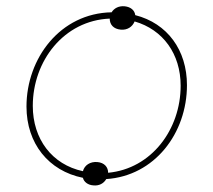

<svg xmlns="http://www.w3.org/2000/svg" viewBox="-20 -564 677 609"><path d="M363 -470C384 -468 400 -479 407 -496C497 -470 553 -393 553 -292C553 -154 461 -29 323 -16C323 -34 311 -48 289 -50C266 -52 248 -40 243 -21C145 -42 84 -123 84 -228C84 -371 183 -499 328 -505C328 -486 340 -472 363 -470ZM276 24C294 26 309 18 317 4C470 -6 573 -141 573 -294C573 -405 511 -490 409 -516C407 -532 394 -542 376 -544C357 -546 342 -538 334 -525C171 -522 64 -379 64 -226C64 -109 134 -22 243 0C246 13 259 23 276 24Z"/></svg>

Font: Fixel Display Thin
Style: Italic
Weight: 100
Italic angle: -10°
Designer: AlfaBravo + MacPaw
Foundry: Kyrylo Tkachov, Marchela Mozhyna, Serhii Makarenko, Maria Weinstein, Zakhar Kryvoshyya
Version: Version 1.210;Glyphs 3.2 (3217)